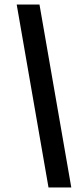

<svg xmlns="http://www.w3.org/2000/svg" viewBox="-20 -772 356 851"><path d="M195 59 54 -752H155L296 59Z"/></svg>

Font: Mulish
Style: Bold Italic
Weight: 700
Italic angle: -9°
Designer: Vernon Adams
Foundry: Vernon Adams
Version: Version 3.603; ttfautohint (v1.8.3)